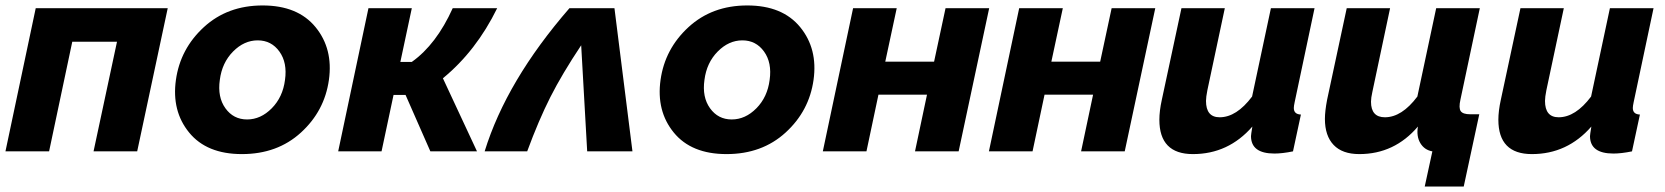

<svg xmlns="http://www.w3.org/2000/svg" viewBox="-20 -555 6104 704"><path d="M0 0 111 -525H595L483 0H323L409 -402H245L160 0Z M867 10Q738 10 673.5 -69Q609 -148 625 -262Q641 -376 727.5 -455.5Q814 -535 943 -535Q1072 -535 1137 -455.5Q1202 -376 1186 -262Q1170 -148 1083.5 -69Q997 10 867 10ZM1025 -262Q1034 -325 1004.5 -366Q975 -407 925 -407Q875 -407 834.5 -366Q794 -325 786 -262Q777 -199 806.5 -158Q836 -117 886 -117Q936 -117 976.5 -158Q1017 -199 1025 -262Z M1220 0 1331 -525H1490L1448 -328H1490Q1580 -392 1640 -525H1803Q1726 -368 1604 -268L1729 0H1558L1467 -207H1423L1379 0Z M1757 0Q1837 -259 2068 -525H2233L2299 0H2133L2111 -389Q2041 -284 1998 -199Q1955 -114 1913 0Z M2644 10Q2515 10 2450.5 -69Q2386 -148 2402 -262Q2418 -376 2504.5 -455.5Q2591 -535 2720 -535Q2849 -535 2914 -455.5Q2979 -376 2963 -262Q2947 -148 2860.5 -69Q2774 10 2644 10ZM2802 -262Q2811 -325 2781.5 -366Q2752 -407 2702 -407Q2652 -407 2611.5 -366Q2571 -325 2563 -262Q2554 -199 2583.5 -158Q2613 -117 2663 -117Q2713 -117 2753.5 -158Q2794 -199 2802 -262Z M2997 0 3108 -525H3268L3226 -329H3405L3447 -525H3607L3495 0H3335L3379 -208H3201L3157 0Z M3606 0 3717 -525H3877L3835 -329H4014L4056 -525H4216L4104 0H3944L3988 -208H3810L3766 0Z M4231 -116Q4231 -148 4240 -189L4312 -525H4471L4407 -224Q4402 -199 4402 -185Q4402 -125 4452 -125Q4514 -125 4571 -201L4640 -525H4800L4727 -180Q4724 -166 4724 -159Q4724 -136 4750 -135L4721 0Q4682 8 4653 8Q4567 8 4567 -56Q4567 -61 4572 -91Q4484 10 4354 10Q4231 10 4231 -116Z M5204 129 5232 0Q5203 -5 5188 -30Q5173 -55 5179 -91Q5093 10 4964 10Q4902 10 4870 -23.5Q4838 -57 4838 -119Q4838 -147 4846 -189L4918 -525H5077L5012 -218Q5007 -196 5007 -182Q5007 -125 5058 -125Q5120 -125 5177 -201L5246 -525H5406L5335 -190Q5328 -159 5336 -147.5Q5344 -136 5371 -136H5404L5347 129Z M5474 -116Q5474 -148 5483 -189L5555 -525H5714L5650 -224Q5645 -199 5645 -185Q5645 -125 5695 -125Q5757 -125 5814 -201L5883 -525H6043L5970 -180Q5967 -166 5967 -159Q5967 -136 5993 -135L5964 0Q5925 8 5896 8Q5810 8 5810 -56Q5810 -61 5815 -91Q5727 10 5597 10Q5474 10 5474 -116Z"/></svg>

Font: Raleway-v4020 ExtraBold
Style: Italic
Weight: 800
Italic angle: -12°
Designer: Matt McInerney, Pablo Impallari, Rodrigo Fuenzalida
Foundry: Matt McInerney, Pablo Impallari, Rodrigo Fuenzalida
Version: Version 4.020;PS 004.020;hotconv 1.0.88;makeotf.lib2.5.64775